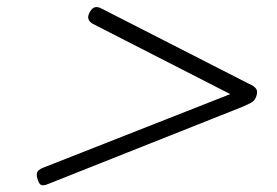

<svg xmlns="http://www.w3.org/2000/svg" viewBox="-20 -720 803 557"><path d="M119 -186Q107 -181 100.5 -183Q94 -185 90 -197Q85 -211 87.5 -219Q90 -227 104 -233L648 -447L249 -651Q239 -657 236.5 -665Q234 -673 240 -684Q247 -697 255.5 -699Q264 -701 275 -695L702 -477Q718 -470 723 -462.5Q728 -455 724 -442Q720 -429 711 -423.5Q702 -418 683 -410Z"/></svg>

Font: Playwrite CO ExtraLight
Style: Regular
Weight: 250
Version: Version 1.002